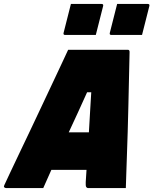

<svg xmlns="http://www.w3.org/2000/svg" viewBox="-69 -952 777 972"><path d="M150 0H-38Q-44 0 -47.5 -4Q-51 -8 -47 -15Q-38 -34 -19 -75Q0 -116 26.5 -171Q53 -226 82.5 -288.5Q112 -351 142 -414.5Q172 -478 198.5 -534.5Q225 -591 245.5 -634.5Q266 -678 276 -700H578Q587 -700 587 -689Q584 -555 581 -419.5Q578 -284 573 -150Q572 -114 570.5 -76.5Q569 -39 568 0H376Q371 0 367.5 -5.5Q364 -11 365 -30Q367 -60 369 -92H191Q181 -69 170.5 -46Q160 -23 150 0ZM372 -485Q349 -434 326 -383.5Q303 -333 279 -282H381Q384 -339 387.5 -394Q391 -449 393 -485ZM290 -932H445Q456 -932 453 -921L416 -775H261Q250 -775 253 -786ZM524 -932H679Q690 -932 687 -921L650 -775H495Q484 -775 487 -786Z"/></svg>

Font: Recursive Sn Lnr St XBk
Style: Italic
Weight: 1000
Italic angle: -15°
Version: Version 1.079;hotconv 1.0.112;makeotfexe 2.5.65598; ttfautoh